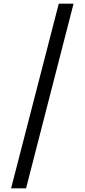

<svg xmlns="http://www.w3.org/2000/svg" viewBox="-20 -853 458 1039"><path d="M298 -833H378L121 166H40Z"/></svg>

Font: Noto Sans Gurmukhi UI SemiCondensed
Style: Regular
Weight: 400
Width: 4
Designer: Jelle Bosma - Monotype Design Team
Foundry: Monotype Imaging Inc.
Version: Version 2.004; ttfautohint (v1.8.4.7-5d5b)